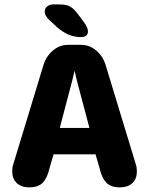

<svg xmlns="http://www.w3.org/2000/svg" viewBox="-20 -818 659 848"><path d="M108 9.5Q74.5 9.5 54.2 -9.2Q34 -28 34 -61.5Q34 -69 35 -76.5Q36 -84 38.5 -92L171 -527.5Q182.5 -568 212.8 -594Q243 -620 281 -620H338Q376 -620 406 -594Q436 -568 447.5 -527.5L580 -92Q582.5 -84 583.5 -76.5Q584.5 -69 584.5 -61.5Q584.5 -27.5 564.2 -9Q544 9.5 510.5 9.5Q469.5 9.5 449.8 -11Q430 -31.5 420.5 -72.5L402 -136.5H216.5L198 -72.5Q188.5 -31.5 168.8 -11Q149 9.5 108 9.5ZM244 -253H375L318.5 -466Q316 -477.5 313.8 -487.5Q311.5 -497.5 309.5 -505.5Q307.5 -497.5 305 -487.5Q302.5 -477.5 300 -466ZM338.5 -654Q311 -654 286 -663.8Q261 -673.5 234 -696L198.5 -729Q177.5 -747.5 177.5 -767Q177.5 -780.5 188.2 -789.5Q199 -798.5 216.5 -798.5H241Q274 -798.5 291.2 -788.2Q308.5 -778 330 -748L350 -721Q368.5 -696 368.5 -678.5Q368.5 -667 360.5 -660.5Q352.5 -654 338.5 -654Z"/></svg>

Font: Sono ExtraLight Monospace
Style: Bold
Weight: 700
Version: Version 2.112